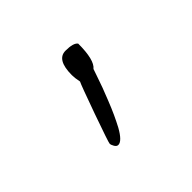

<svg xmlns="http://www.w3.org/2000/svg" viewBox="-16 -944 301 301"><g transform="rotate(45 134.5 -794.0)"><path d="M101.1 -792Q91.3 -790 85 -790Q50.8 -790 50.8 -810.1Q50.8 -827.6 57.1 -832Q93.3 -832 102.1 -820.8Q103 -820.3 114 -816.7Q125 -813 132.8 -810.1Q140.6 -807.1 153.6 -802Q166.5 -796.9 176 -792.5Q185.5 -788.1 194.8 -783.2Q213.9 -772.5 213.9 -764.2Q213.9 -760.7 209.7 -758.3Q205.6 -755.9 202.9 -755.9Q200.2 -755.9 152.8 -772.7Q105.5 -789.6 101.1 -792Z"/></g></svg>

Font: Amatic SC
Style: Regular
Weight: 400
Version: Version 1.004